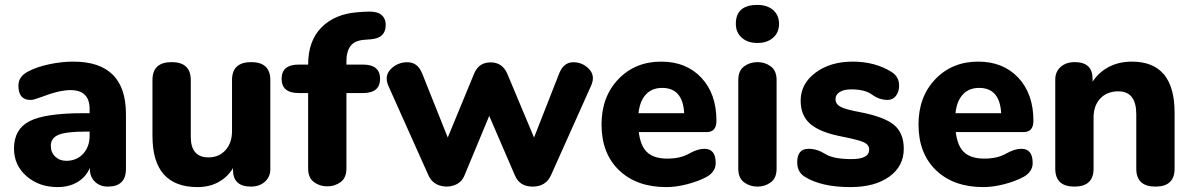

<svg xmlns="http://www.w3.org/2000/svg" viewBox="-20 -754 4858 782"><path d="M215 8Q139 8 88 -36.5Q37 -81 37 -149Q37 -228 100.5 -260.5Q164 -293 319 -293H361V-218H328Q250 -218 218.5 -205Q187 -192 187 -160Q187 -133 205 -116Q223 -99 250 -99Q292 -99 318.5 -127.5Q345 -156 345 -202V-310Q345 -387 267 -387Q244 -387 214.5 -380Q185 -373 143 -357Q130 -352 121 -349.5Q112 -347 104 -347Q55 -347 55 -405Q55 -442 93 -462Q128 -481 179 -492Q230 -503 279 -503Q493 -503 493 -289V-66Q493 6 419 6Q387 6 366.5 -14Q346 -34 346 -66V-101L354 -98Q345 -49 307.5 -20.5Q270 8 215 8Z M785 8Q601 8 601 -200V-428Q601 -501 679 -501Q757 -501 757 -428V-197Q757 -113 829 -113Q872 -113 898.5 -142.5Q925 -172 925 -220V-428Q925 -501 1003 -501Q1081 -501 1081 -428V-65Q1081 -34 1059 -14Q1037 6 1002 6Q929 6 929 -62V-98L942 -94Q920 -44 879.5 -18Q839 8 785 8Z M1313 5Q1282 5 1258.5 -12.5Q1235 -30 1235 -68V-490Q1235 -588 1289.5 -642.5Q1344 -697 1435 -704L1461 -706Q1512 -710 1531.5 -695Q1551 -680 1551 -652Q1551 -599 1491 -594L1465 -592Q1424 -589 1407.5 -566.5Q1391 -544 1391 -507V-68Q1391 -30 1367.5 -12.5Q1344 5 1313 5ZM1197 -375Q1127 -375 1127 -433Q1127 -491 1197 -491H1458Q1528 -491 1528 -433Q1528 -375 1458 -375Z M1725 -40 1562 -404Q1544 -445 1572 -473Q1600 -501 1640.5 -500.5Q1681 -500 1699 -456L1816 -163H1791L1911 -454Q1930 -500 1978 -500Q2026 -500 2046 -454L2168 -163H2143L2258 -456Q2276 -500 2314 -500.5Q2352 -501 2379 -473Q2406 -445 2387 -404L2224 -40Q2203 6 2149.5 6Q2096 6 2077 -40L1939 -360H2005L1872 -40Q1860 -10 1830 0.5Q1800 11 1769.5 1Q1739 -9 1725 -40Z M2694 8Q2573 8 2501.5 -60.5Q2430 -129 2430 -247Q2430 -360 2498.5 -431.5Q2567 -503 2673 -503Q2775 -503 2836.5 -437.5Q2898 -372 2898 -262Q2898 -216 2858 -216H2568L2569 -293H2805L2767 -278Q2767 -396 2677 -396Q2630 -396 2604.5 -362Q2579 -328 2579 -263Q2579 -180 2606.5 -144Q2634 -108 2697 -108Q2751 -108 2786 -128Q2821 -148 2849 -148Q2895 -148 2895 -90Q2895 -54 2857 -33Q2823 -15 2778 -3.5Q2733 8 2694 8Z M3065 6Q3034 6 3010.5 -11.5Q2987 -29 2987 -67V-428Q2987 -466 3010.5 -483.5Q3034 -501 3065 -501Q3096 -501 3119.5 -483.5Q3143 -466 3143 -428V-67Q3143 -29 3119.5 -11.5Q3096 6 3065 6ZM3065 -579Q3025 -579 3001 -600.5Q2977 -622 2977 -657Q2977 -734 3065 -734Q3105 -734 3129 -713Q3153 -692 3153 -657Q3153 -622 3129 -600.5Q3105 -579 3065 -579Z M3444 8Q3325 8 3258 -34Q3227 -53 3227 -93Q3227 -148 3273 -148Q3308 -148 3341 -127Q3374 -106 3449 -106Q3520 -106 3520 -145Q3520 -164 3499.5 -174Q3479 -184 3408 -198Q3320 -215 3280.5 -249Q3241 -283 3241 -344Q3241 -413 3301.5 -458Q3362 -503 3453 -503Q3544 -503 3611 -461Q3642 -442 3642 -405Q3642 -380 3629 -363.5Q3616 -347 3596 -347Q3561 -347 3532 -368.5Q3503 -390 3447 -390Q3418 -390 3400.5 -379.5Q3383 -369 3383 -350Q3383 -330 3403.5 -319Q3424 -308 3484 -297Q3582 -278 3621.5 -245Q3661 -212 3661 -148Q3661 -77 3602 -34.5Q3543 8 3444 8Z M3985 8Q3864 8 3792.5 -60.5Q3721 -129 3721 -247Q3721 -360 3789.5 -431.5Q3858 -503 3964 -503Q4066 -503 4127.5 -437.5Q4189 -372 4189 -262Q4189 -216 4149 -216H3859L3860 -293H4096L4058 -278Q4058 -396 3968 -396Q3921 -396 3895.5 -362Q3870 -328 3870 -263Q3870 -180 3897.5 -144Q3925 -108 3988 -108Q4042 -108 4077 -128Q4112 -148 4140 -148Q4186 -148 4186 -90Q4186 -54 4148 -33Q4114 -15 4069 -3.5Q4024 8 3985 8Z M4356 6Q4278 6 4278 -67V-430Q4278 -462 4300 -481.5Q4322 -501 4357 -501Q4430 -501 4430 -433V-397L4417 -399Q4442 -449 4486.5 -476Q4531 -503 4590 -503Q4764 -503 4764 -295V-67Q4764 6 4686 6Q4608 6 4608 -67V-288Q4608 -382 4535 -382Q4489 -382 4461.5 -353Q4434 -324 4434 -275V-67Q4434 6 4356 6Z"/></svg>

Font: Nunito VF Beta Light
Style: Regular
Weight: 300
Designer: Vernon Adams
Foundry: newtypography
Version: Version 3.001